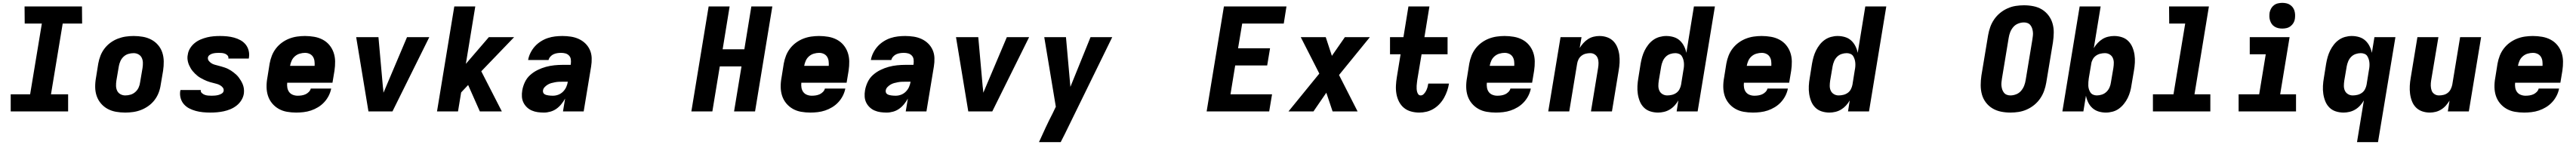

<svg xmlns="http://www.w3.org/2000/svg" viewBox="-20 -780 18040 1015"><path d="M457 0H55V-120H191L273 -615H153L152 -735H554L555 -615H419L337 -120H457Z M857 8Q824 8 792.5 2.5Q761 -3 734 -17.5Q707 -32 687 -55.5Q667 -79 657 -108Q647 -137 646.5 -169.5Q646 -202 652 -235L668 -335Q673 -363 683.5 -390Q694 -417 712 -440.5Q730 -464 754 -481.5Q778 -499 805.5 -509.5Q833 -520 860.5 -524Q888 -528 916 -528Q949 -528 980.5 -522.5Q1012 -517 1039.5 -502.5Q1067 -488 1087 -464.5Q1107 -441 1116.5 -412Q1126 -383 1126.5 -350.5Q1127 -318 1122 -285L1105 -185Q1101 -157 1090.5 -130Q1080 -103 1062 -79.5Q1044 -56 1019.5 -38.5Q995 -21 968 -10.5Q941 0 913 4Q885 8 857 8ZM857 -112Q876 -112 894.5 -117.5Q913 -123 928 -136.5Q943 -150 951 -168Q959 -186 961 -204L978 -304Q981 -323 980.5 -341.5Q980 -360 972.5 -375.5Q965 -391 949.5 -399.5Q934 -408 916 -408Q897 -408 878.5 -402.5Q860 -397 845.5 -383.5Q831 -370 823 -352Q815 -334 812 -316L795 -216Q792 -197 792.5 -178.5Q793 -160 800.5 -144.5Q808 -129 823.5 -120.5Q839 -112 857 -112Z M1452 8Q1426 8 1400.5 5.5Q1375 3 1351 -3.5Q1327 -10 1305.5 -21Q1284 -32 1268 -50Q1252 -68 1245 -92.5Q1238 -117 1242 -143L1244 -150H1387L1386 -149Q1384 -137 1393.5 -128.5Q1403 -120 1414 -116Q1425 -112 1437.5 -111Q1450 -110 1463 -110Q1474 -110 1485.5 -111Q1497 -112 1509 -115Q1521 -118 1532.5 -125Q1544 -132 1546 -144Q1548 -157 1540 -167Q1532 -177 1521.5 -183Q1511 -189 1499 -192.5Q1487 -196 1474.5 -199Q1462 -202 1450 -205.5Q1438 -209 1427 -213.5Q1416 -218 1405 -223.5Q1394 -229 1383.5 -235Q1373 -241 1363.5 -248.5Q1354 -256 1345.5 -264.5Q1337 -273 1329 -282.5Q1321 -292 1315 -302.5Q1309 -313 1304 -324Q1299 -335 1296 -347.5Q1293 -360 1292.5 -372.5Q1292 -385 1295 -398Q1298 -421 1311 -442Q1324 -463 1343 -478.5Q1362 -494 1384.5 -503.5Q1407 -513 1429.5 -518.5Q1452 -524 1475 -526Q1498 -528 1521 -528Q1546 -528 1571 -525.5Q1596 -523 1619.5 -516.5Q1643 -510 1664 -498.5Q1685 -487 1700 -468.5Q1715 -450 1721 -426Q1727 -402 1723 -377L1722 -370H1579V-371Q1581 -383 1573.5 -391.5Q1566 -400 1555.5 -404Q1545 -408 1534 -409Q1523 -410 1511 -410Q1501 -410 1490 -409Q1479 -408 1468 -405Q1457 -402 1447.5 -395Q1438 -388 1436 -378Q1434 -364 1442 -354Q1450 -344 1460 -337.5Q1470 -331 1482 -327.5Q1494 -324 1506 -321Q1518 -318 1530 -314.5Q1542 -311 1554 -307Q1566 -303 1577 -297.5Q1588 -292 1598 -285.5Q1608 -279 1617.5 -271.5Q1627 -264 1636 -255.5Q1645 -247 1652 -237.5Q1659 -228 1665.5 -217.5Q1672 -207 1677 -196Q1682 -185 1685 -173Q1688 -161 1688.5 -148Q1689 -135 1687 -122Q1683 -99 1669.5 -77.5Q1656 -56 1636 -40.5Q1616 -25 1593 -15.5Q1570 -6 1546.5 -1Q1523 4 1499.5 6Q1476 8 1452 8Z M2054 8Q2021 8 1989.5 2.5Q1958 -3 1931.5 -18Q1905 -33 1885.5 -56.5Q1866 -80 1856.5 -109Q1847 -138 1846.5 -170.5Q1846 -203 1852 -235L1868 -335Q1873 -363 1883.5 -390Q1894 -417 1912 -440.5Q1930 -464 1954 -481.5Q1978 -499 2005 -509.5Q2032 -520 2060 -524Q2088 -528 2115 -528Q2148 -528 2180 -522.5Q2212 -517 2239.5 -502.5Q2267 -488 2286.5 -464.5Q2306 -441 2316 -412Q2326 -383 2326.5 -350.5Q2327 -318 2322 -285L2308 -201H1991Q1989 -183 1992 -166Q1995 -149 2004.5 -136Q2014 -123 2030 -116.5Q2046 -110 2064 -110Q2078 -110 2091.5 -112Q2105 -114 2118 -119.5Q2131 -125 2142 -136Q2153 -147 2156 -160H2299Q2294 -134 2281.5 -109.5Q2269 -85 2250 -64.5Q2231 -44 2207 -29.5Q2183 -15 2157.5 -6.5Q2132 2 2105.5 5Q2079 8 2054 8ZM2011 -319H2183Q2184 -336 2182 -352.5Q2180 -369 2171.5 -382.5Q2163 -396 2148 -403Q2133 -410 2116 -410Q2098 -410 2079 -404.5Q2060 -399 2045 -386Q2030 -373 2022 -355Q2014 -337 2011 -319Z M2560 0 2474 -520H2630L2661 -173Q2663 -163 2663.5 -152.5Q2664 -142 2665 -131Q2670 -142 2674.5 -152.5Q2679 -163 2683 -173L2830 -520H2986L2728 0Z M3340 0 3258 -185 3209 -133 3187 0H3040L3161 -735H3308L3242 -333L3403 -520H3580L3350 -281L3494 0Z M3789 8Q3766 8 3744.5 5Q3723 2 3703.5 -6.5Q3684 -15 3669 -29.5Q3654 -44 3645 -62.5Q3636 -81 3634.5 -103Q3633 -125 3637 -148Q3642 -177 3655.5 -205.5Q3669 -234 3692.5 -255Q3716 -276 3744.5 -290Q3773 -304 3802.5 -312Q3832 -320 3861.5 -323Q3891 -326 3920 -326H3976L3977 -333Q3979 -349 3977 -364.5Q3975 -380 3964.5 -391Q3954 -402 3939.5 -406Q3925 -410 3909 -410Q3896 -410 3882.5 -408Q3869 -406 3856.5 -400.5Q3844 -395 3834 -384Q3824 -373 3821 -360H3678Q3682 -385 3694.5 -410Q3707 -435 3725 -455Q3743 -475 3766.5 -490Q3790 -505 3815.5 -513.5Q3841 -522 3867 -525Q3893 -528 3918 -528Q3948 -528 3977.5 -523.5Q4007 -519 4033 -507Q4059 -495 4079 -475.5Q4099 -456 4110.5 -430Q4122 -404 4123 -374Q4124 -344 4119 -314L4067 0H3922L3937 -90Q3926 -70 3910.5 -51Q3895 -32 3876 -18.5Q3857 -5 3834 1.5Q3811 8 3789 8ZM3852 -110Q3871 -110 3889.5 -117Q3908 -124 3922.5 -138.5Q3937 -153 3945 -171Q3953 -189 3956 -208H3920Q3907 -208 3894 -207.5Q3881 -207 3867.5 -204.5Q3854 -202 3841 -198.5Q3828 -195 3816 -188Q3804 -181 3794 -170.5Q3784 -160 3782 -147Q3781 -139 3783.5 -132Q3786 -125 3792.5 -121Q3799 -117 3806 -115Q3813 -113 3821 -112Q3829 -111 3836.5 -110.5Q3844 -110 3852 -110Z M4821 0 4942 -735H5089L5040 -435H5192L5241 -735H5388L5267 0H5120L5172 -315H5020L4968 0Z M5654 8Q5621 8 5589.5 2.5Q5558 -3 5531.5 -18Q5505 -33 5485.5 -56.5Q5466 -80 5456.5 -109Q5447 -138 5446.5 -170.5Q5446 -203 5452 -235L5468 -335Q5473 -363 5483.5 -390Q5494 -417 5512 -440.5Q5530 -464 5554 -481.5Q5578 -499 5605 -509.5Q5632 -520 5660 -524Q5688 -528 5715 -528Q5748 -528 5780 -522.5Q5812 -517 5839.5 -502.5Q5867 -488 5886.5 -464.5Q5906 -441 5916 -412Q5926 -383 5926.5 -350.5Q5927 -318 5922 -285L5908 -201H5591Q5589 -183 5592 -166Q5595 -149 5604.5 -136Q5614 -123 5630 -116.5Q5646 -110 5664 -110Q5678 -110 5691.5 -112Q5705 -114 5718 -119.5Q5731 -125 5742 -136Q5753 -147 5756 -160H5899Q5894 -134 5881.5 -109.5Q5869 -85 5850 -64.5Q5831 -44 5807 -29.5Q5783 -15 5757.5 -6.5Q5732 2 5705.5 5Q5679 8 5654 8ZM5611 -319H5783Q5784 -336 5782 -352.5Q5780 -369 5771.5 -382.5Q5763 -396 5748 -403Q5733 -410 5716 -410Q5698 -410 5679 -404.5Q5660 -399 5645 -386Q5630 -373 5622 -355Q5614 -337 5611 -319Z M6189 8Q6166 8 6144.5 5Q6123 2 6103.5 -6.5Q6084 -15 6069 -29.5Q6054 -44 6045 -62.5Q6036 -81 6034.5 -103Q6033 -125 6037 -148Q6042 -177 6055.5 -205.5Q6069 -234 6092.5 -255Q6116 -276 6144.5 -290Q6173 -304 6202.5 -312Q6232 -320 6261.5 -323Q6291 -326 6320 -326H6376L6377 -333Q6379 -349 6377 -364.5Q6375 -380 6364.5 -391Q6354 -402 6339.5 -406Q6325 -410 6309 -410Q6296 -410 6282.5 -408Q6269 -406 6256.5 -400.5Q6244 -395 6234 -384Q6224 -373 6221 -360H6078Q6082 -385 6094.5 -410Q6107 -435 6125 -455Q6143 -475 6166.5 -490Q6190 -505 6215.5 -513.5Q6241 -522 6267 -525Q6293 -528 6318 -528Q6348 -528 6377.5 -523.5Q6407 -519 6433 -507Q6459 -495 6479 -475.5Q6499 -456 6510.5 -430Q6522 -404 6523 -374Q6524 -344 6519 -314L6467 0H6322L6337 -90Q6326 -70 6310.5 -51Q6295 -32 6276 -18.5Q6257 -5 6234 1.5Q6211 8 6189 8ZM6252 -110Q6271 -110 6289.5 -117Q6308 -124 6322.5 -138.5Q6337 -153 6345 -171Q6353 -189 6356 -208H6320Q6307 -208 6294 -207.5Q6281 -207 6267.5 -204.5Q6254 -202 6241 -198.5Q6228 -195 6216 -188Q6204 -181 6194 -170.5Q6184 -160 6182 -147Q6181 -139 6183.5 -132Q6186 -125 6192.5 -121Q6199 -117 6206 -115Q6213 -113 6221 -112Q6229 -111 6236.5 -110.5Q6244 -110 6252 -110Z M6760 0 6674 -520H6830L6861 -173Q6863 -163 6863.5 -152.5Q6864 -142 6865 -131Q6870 -142 6874.5 -152.5Q6879 -163 6883 -173L7030 -520H7186L6928 0Z M7407 215H7255Q7278 164 7301.5 113.5Q7325 63 7351 13L7373 -33L7292 -520H7444L7475 -172L7616 -520H7768L7437 156Z M8429 0 8550 -735H8988L8969 -615H8678L8649 -442H8873L8853 -322H8629L8596 -120H8887L8867 0Z M9002 0 9218 -265 9088 -520H9263L9306 -389L9397 -520H9572L9356 -255L9486 0H9311L9267 -131L9177 0Z M9918 8Q9887 8 9859 0Q9831 -8 9810 -25.5Q9789 -43 9776 -68.5Q9763 -94 9758 -122.5Q9753 -151 9754.5 -181Q9756 -211 9761 -241L9787 -400H9713V-520H9807L9842 -735H9989L9954 -520H10116V-400H9934L9904 -221Q9903 -211 9901.5 -200.5Q9900 -190 9899.5 -179.5Q9899 -169 9899.5 -158.5Q9900 -148 9902.5 -138Q9905 -128 9911 -120Q9917 -112 9928 -112Q9940 -112 9950 -122.5Q9960 -133 9966 -145Q9972 -157 9975.5 -169.5Q9979 -182 9981 -195H10126Q10122 -170 10113.5 -145Q10105 -120 10092 -96.5Q10079 -73 10060 -52.5Q10041 -32 10017.5 -18Q9994 -4 9968.5 2Q9943 8 9918 8Z M10454 8Q10421 8 10389.5 2.5Q10358 -3 10331.5 -18Q10305 -33 10285.5 -56.5Q10266 -80 10256.5 -109Q10247 -138 10246.5 -170.5Q10246 -203 10252 -235L10268 -335Q10273 -363 10283.5 -390Q10294 -417 10312 -440.5Q10330 -464 10354 -481.5Q10378 -499 10405 -509.5Q10432 -520 10460 -524Q10488 -528 10515 -528Q10548 -528 10580 -522.5Q10612 -517 10639.5 -502.5Q10667 -488 10686.5 -464.5Q10706 -441 10716 -412Q10726 -383 10726.5 -350.5Q10727 -318 10722 -285L10708 -201H10391Q10389 -183 10392 -166Q10395 -149 10404.5 -136Q10414 -123 10430 -116.5Q10446 -110 10464 -110Q10478 -110 10491.5 -112Q10505 -114 10518 -119.5Q10531 -125 10542 -136Q10553 -147 10556 -160H10699Q10694 -134 10681.5 -109.5Q10669 -85 10650 -64.5Q10631 -44 10607 -29.5Q10583 -15 10557.5 -6.5Q10532 2 10505.5 5Q10479 8 10454 8ZM10411 -319H10583Q10584 -336 10582 -352.5Q10580 -369 10571.5 -382.5Q10563 -396 10548 -403Q10533 -410 10516 -410Q10498 -410 10479 -404.5Q10460 -399 10445 -386Q10430 -373 10422 -355Q10414 -337 10411 -319Z M10821 0 10907 -520H11054L11041 -444Q11052 -462 11067 -478.5Q11082 -495 11100 -506.5Q11118 -518 11138.5 -523Q11159 -528 11179 -528Q11208 -528 11233.5 -519Q11259 -510 11277 -491.5Q11295 -473 11305 -448Q11315 -423 11318.5 -396Q11322 -369 11320.5 -341Q11319 -313 11314 -285L11267 0H11120L11170 -304Q11173 -322 11173 -340Q11173 -358 11167 -373.5Q11161 -389 11147 -398.5Q11133 -408 11115 -408Q11099 -408 11083 -404Q11067 -400 11053.5 -389.5Q11040 -379 11032.5 -363.5Q11025 -348 11023 -333L10968 0Z M11590 8Q11561 8 11535 -0.5Q11509 -9 11490.5 -27.5Q11472 -46 11462 -71Q11452 -96 11448 -123Q11444 -150 11445.5 -178.5Q11447 -207 11452 -235L11468 -335Q11472 -358 11478.5 -381Q11485 -404 11495.5 -425.5Q11506 -447 11521.5 -467Q11537 -487 11557 -501Q11577 -515 11600.5 -521.5Q11624 -528 11647 -528Q11674 -528 11699 -520.5Q11724 -513 11742 -496.5Q11760 -480 11771.5 -457.5Q11783 -435 11788 -410L11841 -735H11988L11867 0H11720L11732 -77Q11721 -58 11706 -41.5Q11691 -25 11672 -13.5Q11653 -2 11631.5 3Q11610 8 11590 8ZM11654 -112Q11670 -112 11687 -116Q11704 -120 11718 -130Q11732 -140 11740 -155.5Q11748 -171 11751 -187L11767 -287Q11770 -301 11771 -314Q11772 -327 11771 -340Q11770 -353 11766 -365.5Q11762 -378 11755.5 -388Q11749 -398 11736.5 -403Q11724 -408 11711 -408Q11693 -408 11675 -402Q11657 -396 11643.5 -382.5Q11630 -369 11622.5 -351Q11615 -333 11612 -316L11595 -216Q11592 -197 11592 -179Q11592 -161 11599 -145.5Q11606 -130 11621 -121Q11636 -112 11654 -112Z M12254 8Q12221 8 12189.5 2.5Q12158 -3 12131.5 -18Q12105 -33 12085.5 -56.5Q12066 -80 12056.5 -109Q12047 -138 12046.5 -170.5Q12046 -203 12052 -235L12068 -335Q12073 -363 12083.5 -390Q12094 -417 12112 -440.5Q12130 -464 12154 -481.5Q12178 -499 12205 -509.5Q12232 -520 12260 -524Q12288 -528 12315 -528Q12348 -528 12380 -522.5Q12412 -517 12439.5 -502.5Q12467 -488 12486.5 -464.5Q12506 -441 12516 -412Q12526 -383 12526.5 -350.5Q12527 -318 12522 -285L12508 -201H12191Q12189 -183 12192 -166Q12195 -149 12204.5 -136Q12214 -123 12230 -116.5Q12246 -110 12264 -110Q12278 -110 12291.5 -112Q12305 -114 12318 -119.5Q12331 -125 12342 -136Q12353 -147 12356 -160H12499Q12494 -134 12481.5 -109.5Q12469 -85 12450 -64.5Q12431 -44 12407 -29.5Q12383 -15 12357.5 -6.5Q12332 2 12305.5 5Q12279 8 12254 8ZM12211 -319H12383Q12384 -336 12382 -352.5Q12380 -369 12371.5 -382.5Q12363 -396 12348 -403Q12333 -410 12316 -410Q12298 -410 12279 -404.5Q12260 -399 12245 -386Q12230 -373 12222 -355Q12214 -337 12211 -319Z M12790 8Q12761 8 12735 -0.5Q12709 -9 12690.5 -27.5Q12672 -46 12662 -71Q12652 -96 12648 -123Q12644 -150 12645.5 -178.5Q12647 -207 12652 -235L12668 -335Q12672 -358 12678.5 -381Q12685 -404 12695.5 -425.5Q12706 -447 12721.5 -467Q12737 -487 12757 -501Q12777 -515 12800.5 -521.5Q12824 -528 12847 -528Q12874 -528 12899 -520.5Q12924 -513 12942 -496.5Q12960 -480 12971.5 -457.5Q12983 -435 12988 -410L13041 -735H13188L13067 0H12920L12932 -77Q12921 -58 12906 -41.5Q12891 -25 12872 -13.5Q12853 -2 12831.5 3Q12810 8 12790 8ZM12854 -112Q12870 -112 12887 -116Q12904 -120 12918 -130Q12932 -140 12940 -155.5Q12948 -171 12951 -187L12967 -287Q12970 -301 12971 -314Q12972 -327 12971 -340Q12970 -353 12966 -365.5Q12962 -378 12955.5 -388Q12949 -398 12936.5 -403Q12924 -408 12911 -408Q12893 -408 12875 -402Q12857 -396 12843.5 -382.5Q12830 -369 12822.5 -351Q12815 -333 12812 -316L12795 -216Q12792 -197 12792 -179Q12792 -161 12799 -145.5Q12806 -130 12821 -121Q12836 -112 12854 -112Z M14057 8Q14023 8 13991 1.5Q13959 -5 13932 -21Q13905 -37 13885.5 -62.5Q13866 -88 13857.5 -119Q13849 -150 13849 -183.5Q13849 -217 13854 -251L13901 -534Q13906 -563 13916 -591Q13926 -619 13943.5 -644.5Q13961 -670 13985 -689.5Q14009 -709 14037 -721.5Q14065 -734 14094 -738.5Q14123 -743 14152 -743Q14186 -743 14218.5 -736.5Q14251 -730 14277.5 -714Q14304 -698 14323.5 -672.5Q14343 -647 14352 -616Q14361 -585 14360.5 -551.5Q14360 -518 14355 -484L14308 -201Q14303 -172 14293 -144Q14283 -116 14265.5 -90.5Q14248 -65 14224 -45.5Q14200 -26 14172 -13.5Q14144 -1 14115 3.5Q14086 8 14057 8ZM14057 -112Q14077 -112 14097.5 -120Q14118 -128 14132 -144.5Q14146 -161 14153.5 -180.5Q14161 -200 14164 -220L14211 -504Q14213 -517 14214.5 -530.5Q14216 -544 14214.5 -557Q14213 -570 14209 -582Q14205 -594 14197 -604Q14189 -614 14177 -618.5Q14165 -623 14152 -623Q14132 -623 14111.5 -615Q14091 -607 14077 -590.5Q14063 -574 14055.5 -554.5Q14048 -535 14045 -515L13998 -231Q13996 -218 13994.5 -204.5Q13993 -191 13994.5 -178Q13996 -165 14000 -153Q14004 -141 14012 -131Q14020 -121 14032 -116.5Q14044 -112 14057 -112Z M14726 8Q14699 8 14674.5 0.5Q14650 -7 14631.5 -23.5Q14613 -40 14602 -62.5Q14591 -85 14586 -110L14568 0H14421L14542 -735H14689L14641 -443Q14652 -462 14667.5 -478.5Q14683 -495 14701.5 -506.5Q14720 -518 14741.5 -523Q14763 -528 14783 -528Q14812 -528 14838 -519.5Q14864 -511 14882.5 -492.5Q14901 -474 14911.5 -449Q14922 -424 14926 -397Q14930 -370 14928.5 -341.5Q14927 -313 14922 -285L14905 -185Q14902 -162 14895.5 -139Q14889 -116 14878.5 -94.5Q14868 -73 14852 -53Q14836 -33 14816.5 -19Q14797 -5 14773 1.5Q14749 8 14726 8ZM14662 -112Q14680 -112 14698 -118Q14716 -124 14730 -137.5Q14744 -151 14751.5 -169Q14759 -187 14761 -204L14778 -304Q14781 -323 14781 -341Q14781 -359 14774 -374.5Q14767 -390 14752 -399Q14737 -408 14719 -408Q14703 -408 14686.5 -404Q14670 -400 14656 -390Q14642 -380 14633.5 -364.5Q14625 -349 14623 -333L14606 -233Q14604 -219 14603 -206Q14602 -193 14602.5 -180Q14603 -167 14607 -154.5Q14611 -142 14618 -132Q14625 -122 14637 -117Q14649 -112 14662 -112Z M15457 0H15055V-120H15199L15281 -615H15169L15168 -735H15447L15346 -120H15457Z M16057 0H15655V-120H15799L15845 -400H15733V-520H16012L15946 -120H16057ZM15961 -580Q15947 -580 15933 -583Q15919 -586 15907 -593.5Q15895 -601 15887.5 -611.5Q15880 -622 15875.5 -635.5Q15871 -649 15870.5 -663Q15870 -677 15872 -692Q15875 -707 15882.5 -720.5Q15890 -734 15902.5 -743.5Q15915 -753 15930.5 -756.5Q15946 -760 15961 -760Q15975 -760 15989 -757Q16003 -754 16014.5 -746.5Q16026 -739 16034 -728.5Q16042 -718 16046 -704.5Q16050 -691 16050.5 -677Q16051 -663 16049 -648Q16047 -633 16039 -619.5Q16031 -606 16018.5 -596.5Q16006 -587 15991 -583.5Q15976 -580 15961 -580Z M16484 215 16532 -77Q16521 -58 16506 -41.5Q16491 -25 16472 -13.5Q16453 -2 16431.5 3Q16410 8 16390 8Q16361 8 16335 -0.5Q16309 -9 16290.5 -27.5Q16272 -46 16262 -71Q16252 -96 16248 -123Q16244 -150 16245.5 -178.5Q16247 -207 16252 -235L16268 -335Q16272 -358 16278.5 -381Q16285 -404 16295.5 -425.5Q16306 -447 16321.5 -467Q16337 -487 16357 -501Q16377 -515 16400.5 -521.5Q16424 -528 16447 -528Q16474 -528 16499 -520.5Q16524 -513 16542 -496.5Q16560 -480 16571.5 -457.5Q16583 -435 16588 -410L16606 -520H16753L16631 215ZM16454 -112Q16470 -112 16487 -116Q16504 -120 16518 -130Q16532 -140 16540 -155.5Q16548 -171 16551 -187L16567 -287Q16570 -301 16571 -314Q16572 -327 16571 -340Q16570 -353 16566 -365.5Q16562 -378 16555.5 -388Q16549 -398 16536.5 -403Q16524 -408 16511 -408Q16493 -408 16475 -402Q16457 -396 16443.5 -382.5Q16430 -369 16422.5 -351Q16415 -333 16412 -316L16395 -216Q16392 -197 16392 -179Q16392 -161 16399 -145.5Q16406 -130 16421 -121Q16436 -112 16454 -112Z M16994 8Q16965 8 16939.5 -1Q16914 -10 16896 -28.5Q16878 -47 16868.5 -72Q16859 -97 16855.5 -124Q16852 -151 16853.5 -179Q16855 -207 16860 -235L16907 -520H17054L17003 -216Q17000 -198 17000.5 -180Q17001 -162 17006.5 -146.5Q17012 -131 17026 -121.5Q17040 -112 17058 -112Q17074 -112 17090.5 -116Q17107 -120 17120 -130.5Q17133 -141 17140.5 -156.5Q17148 -172 17151 -187L17206 -520H17353L17267 0H17120L17132 -76Q17121 -58 17106.5 -41.5Q17092 -25 17073.5 -13.5Q17055 -2 17034.5 3Q17014 8 16994 8Z M17654 8Q17621 8 17589.5 2.5Q17558 -3 17531.5 -18Q17505 -33 17485.5 -56.5Q17466 -80 17456.5 -109Q17447 -138 17446.5 -170.5Q17446 -203 17452 -235L17468 -335Q17473 -363 17483.5 -390Q17494 -417 17512 -440.5Q17530 -464 17554 -481.5Q17578 -499 17605 -509.5Q17632 -520 17660 -524Q17688 -528 17715 -528Q17748 -528 17780 -522.5Q17812 -517 17839.5 -502.5Q17867 -488 17886.5 -464.5Q17906 -441 17916 -412Q17926 -383 17926.5 -350.5Q17927 -318 17922 -285L17908 -201H17591Q17589 -183 17592 -166Q17595 -149 17604.5 -136Q17614 -123 17630 -116.5Q17646 -110 17664 -110Q17678 -110 17691.5 -112Q17705 -114 17718 -119.5Q17731 -125 17742 -136Q17753 -147 17756 -160H17899Q17894 -134 17881.5 -109.5Q17869 -85 17850 -64.5Q17831 -44 17807 -29.5Q17783 -15 17757.5 -6.5Q17732 2 17705.5 5Q17679 8 17654 8ZM17611 -319H17783Q17784 -336 17782 -352.5Q17780 -369 17771.5 -382.5Q17763 -396 17748 -403Q17733 -410 17716 -410Q17698 -410 17679 -404.5Q17660 -399 17645 -386Q17630 -373 17622 -355Q17614 -337 17611 -319Z"/></svg>

Font: Iosevka Heavy Extended Oblique
Style: Regular
Weight: 900
Width: 7
Italic angle: -9°
Monospace: yes
Designer: Belleve Invis
Foundry: Belleve Invis
Version: Version 32.5.0; ttfautohint (v1.8.4)